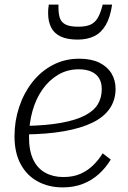

<svg xmlns="http://www.w3.org/2000/svg" viewBox="-20 -802 556 834"><path d="M253 12Q191 12 143.5 -14Q96 -40 69.5 -89.5Q43 -139 43 -210Q43 -276 63 -336.5Q83 -397 120 -444.5Q157 -492 209 -519.5Q261 -547 324 -547Q376 -547 411 -530Q446 -513 464 -483.5Q482 -454 482 -416Q482 -368 457 -331Q432 -294 382 -269.5Q332 -245 258 -232Q184 -219 86 -218L91 -255Q183 -257 246 -268.5Q309 -280 348 -300Q387 -320 404.5 -348.5Q422 -377 422 -415Q422 -443 410.5 -462Q399 -481 376.5 -491Q354 -501 322 -501Q273 -501 233 -477.5Q193 -454 164.5 -413.5Q136 -373 121 -319.5Q106 -266 106 -206Q106 -147 124.5 -108.5Q143 -70 177 -51.5Q211 -33 255 -33Q298 -33 329.5 -47Q361 -61 384.5 -84Q408 -107 426 -136L461 -109Q441 -75 410.5 -47Q380 -19 340.5 -3.5Q301 12 253 12ZM317 -630Q359 -630 389.5 -645Q420 -660 439.5 -693.5Q459 -727 467 -782H426Q417 -745 404.5 -724Q392 -703 372 -694.5Q352 -686 320 -686Q282 -686 263 -696.5Q244 -707 238.5 -728.5Q233 -750 234 -782H192Q190 -771 189.5 -762Q189 -753 189 -745Q189 -709 202 -683Q215 -657 243.5 -643.5Q272 -630 317 -630Z"/></svg>

Font: Roboto Serif ExtraLight
Style: Italic
Weight: 250
Italic angle: -10°
Designer: Greg Gazdowicz
Foundry: Commercial Type
Version: Version 1.008